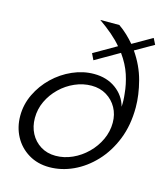

<svg xmlns="http://www.w3.org/2000/svg" viewBox="-110 -817 800 914"><g transform="rotate(15 289.5 -360.0)"><path d="M542 -371Q542 -283 514 -213Q486 -143 439 -93Q392 -43 334.5 -16.5Q277 10 217 10Q159 10 114.5 -17Q70 -44 45.5 -89.5Q21 -135 21 -191Q21 -247 45.5 -298Q70 -349 111 -388.5Q152 -428 204 -451Q256 -474 310 -474Q373 -474 417.5 -441.5Q462 -409 476 -357Q477 -373 476.5 -388.5Q476 -404 474 -420Q470 -466 455 -512Q440 -558 407 -604L289 -536L274 -567L385 -631Q364 -656 335.5 -680.5Q307 -705 271 -730H365Q388 -714 407.5 -695.5Q427 -677 443 -658L539 -713L554 -683L463 -631Q506 -569 524 -500.5Q542 -432 542 -371ZM91 -199Q91 -157 108.5 -123.5Q126 -90 158 -70Q190 -50 232 -50Q274 -50 314 -68Q354 -86 386 -117.5Q418 -149 436.5 -189Q455 -229 455 -272Q455 -313 437 -345.5Q419 -378 387 -397.5Q355 -417 313 -417Q271 -417 231 -399.5Q191 -382 159.5 -351.5Q128 -321 109.5 -282Q91 -243 91 -199Z"/></g></svg>

Font: Raleway
Style: Italic
Weight: 400
Italic angle: -12°
Designer: Matt McInerney, Pablo Impallari, Rodrigo Fuenzalida
Foundry: Matt McInerney, Pablo Impallari, Rodrigo Fuenzalida
Version: Version 4.026